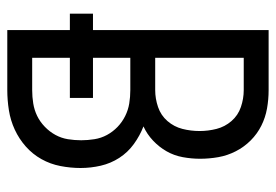

<svg xmlns="http://www.w3.org/2000/svg" viewBox="-138 -638 775 540"><g transform="rotate(90 250.0 -367.5)"><path d="M64 0V-176H18V-241H64V-735H233Q259 -735 284.5 -730.5Q310 -726 333 -714.5Q356 -703 374.5 -684.5Q393 -666 405 -642.5Q417 -619 421.5 -593.5Q426 -568 426 -542Q426 -518 421.5 -493.5Q417 -469 405 -448Q393 -427 375 -410Q357 -393 335 -383Q361 -373 384.5 -356Q408 -339 423.5 -315Q439 -291 445.5 -263Q452 -235 452 -206Q452 -178 446.5 -149.5Q441 -121 427 -96Q413 -71 391.5 -52Q370 -33 344 -21Q318 -9 289.5 -4.5Q261 0 233 0ZM142 -416H233Q257 -416 280.5 -424Q304 -432 320 -450.5Q336 -469 342 -492.5Q348 -516 348 -541Q348 -565 342 -588.5Q336 -612 320 -630.5Q304 -649 280.5 -657Q257 -665 233 -665H142ZM142 -70H233Q252 -70 270.5 -73Q289 -76 305.5 -84Q322 -92 336 -105.5Q350 -119 359 -135.5Q368 -152 371 -170.5Q374 -189 374 -208Q374 -226 371 -245Q368 -264 359 -280.5Q350 -297 336.5 -310Q323 -323 306 -331.5Q289 -340 270.5 -343Q252 -346 233 -346H142V-241H255V-176H142Z"/></g></svg>

Font: Iosevka www.saffi
Style: Regular
Weight: 400
Monospace: yes
Designer: Belleve Invis
Foundry: Belleve Invis
Version: Version 22.0.2; ttfautohint (v1.8.3)